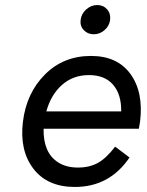

<svg xmlns="http://www.w3.org/2000/svg" viewBox="-20 -732 585 762"><path d="M300 -653Q303 -678 322.5 -695Q342 -712 366 -712Q390 -712 405 -695Q420 -678 417 -653Q414 -629 395 -612.5Q376 -596 352 -596Q328 -596 312.5 -612.5Q297 -629 300 -653ZM536 -250Q533 -231 531 -221H153Q152 -174 166.5 -140Q181 -106 212.5 -86.5Q244 -67 289.5 -67Q335 -67 368.5 -85.5Q402 -104 437 -150L494 -107Q415 10 277 10Q168 10 112.5 -62.5Q57 -135 71 -249Q85 -363 158.5 -436.5Q232 -510 341 -510Q446 -510 498 -438Q550 -366 536 -250ZM333 -434Q270 -434 226 -395Q182 -356 164 -290H461Q462 -357 429 -395.5Q396 -434 333 -434Z"/></svg>

Font: Orkney
Style: Italic
Weight: 400
Italic angle: -7°
Designer: Samuel Oakes and Alfredo Marco Pradil
Foundry: Alfredo Marco Pradil
Version: 1.0; ttfautohint (v1.5)